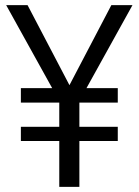

<svg xmlns="http://www.w3.org/2000/svg" viewBox="-20 -725 538 745"><path d="M210 0V-178H61V-233H210V-327H61V-383H192L188 -373L4 -705H87L254 -386H245L412 -705H494L310 -373L307 -383H437V-327H288V-233H437V-178H288V0Z"/></svg>

Font: Nunito Sans 10pt Condensed
Style: Regular
Weight: 400
Width: 3
Designer: Vernon Adams
Foundry: Vernon Adams
Version: Version 3.101;gftools[0.9.27]